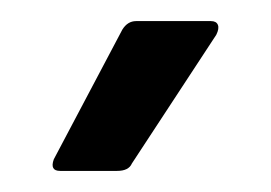

<svg xmlns="http://www.w3.org/2000/svg" viewBox="-20 -719 257 182"><path d="M37 -557Q27 -557 31 -568L96 -691Q101 -699 109 -699H180Q185 -699 186.5 -695.5Q188 -692 185 -686L105 -564Q102 -557 91 -557Z"/></svg>

Font: Sofia Sans Condensed SemiBold
Style: Regular
Weight: 600
Designer: Botio Nikoltchev, Ani Petrova
Foundry: lettersoup
Version: Version 4.101